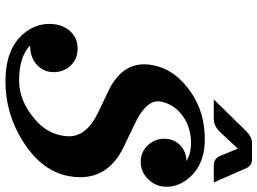

<svg xmlns="http://www.w3.org/2000/svg" viewBox="-144 -822 976 729"><g transform="rotate(90 344.5 -458.0)"><path d="M522 -926.3Q522 -926.3 587.4 -926.3Q609.4 -926.3 620.1 -902.3L673.3 -781.2H609.4Q582 -781.2 572.3 -805.7Q572.3 -805.7 544.9 -872.6L482.4 -805.7Q459.5 -781.2 431.6 -781.2H357.9L476.1 -901.9Q500 -926.3 522 -926.3ZM107.9 -59.6Q71.3 -103.5 71.3 -156.2Q71.3 -206.5 99.6 -236.8Q125.5 -264.2 164.6 -264.2Q203.6 -264.2 229 -238.3Q254.4 -212.4 254.4 -173.3Q254.4 -133.3 224.1 -107.4Q197.3 -84 153.3 -84Q195.3 -42 286.6 -42Q363.3 -42 433.6 -102.1Q489.3 -149.4 497.1 -216.3Q498 -224.6 498 -231.9Q498 -299.3 405.3 -343.3L328.1 -379.9Q224.6 -429.2 224.6 -517.1Q224.6 -535.2 229 -555.2Q248 -640.6 336.9 -698.7Q411.1 -747.1 509.3 -747.1Q615.2 -747.1 666 -674.3Q689.5 -640.6 689.5 -601.6Q689.5 -560.5 660.6 -531.7Q633.3 -503.9 594.7 -503.9Q557.6 -503.9 532.7 -530.3Q507.3 -557.1 507.3 -593.3Q507.3 -630.4 532.7 -654.3Q556.2 -676.3 591.8 -677.7Q562 -694.8 523.9 -694.8Q466.3 -694.8 423.3 -665Q378.9 -634.3 367.2 -585.4Q365.2 -577.1 365.2 -568.8Q365.2 -522 450.2 -481.4L537.1 -439.9Q653.3 -384.3 653.3 -274.4Q653.3 -252.9 648.9 -229.5Q630.4 -129.9 522 -59.6Q415 9.8 290.3 9.8Q165.5 9.8 107.9 -59.6Z"/></g></svg>

Font: Cursive Sans
Style: Bold
Weight: 700
Italic angle: -15°
Designer: Wojciech Kalinowski "wmk69" (wmk69@o2.pl)
Foundry: Wojciech Kalinowski "wmk69" (wmk69@o2.pl)
Version: Wersja 3.1.0; 2022-02-18